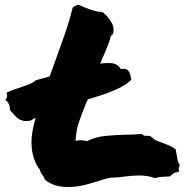

<svg xmlns="http://www.w3.org/2000/svg" viewBox="-118 -749 770 781"><path d="M374 -467.8Q388.7 -470.7 396 -467.3Q403.3 -463.9 407.2 -457Q411.1 -450.2 412.6 -441.9Q414.1 -433.6 416 -424.8Q404.3 -412.1 385.3 -400.9Q366.2 -389.6 342.8 -379.9Q319.3 -370.1 292.5 -361.3Q265.6 -352.5 239.3 -344.7Q236.3 -338.9 233.9 -333Q231.4 -327.1 228.5 -320.3Q214.8 -286.1 203.1 -252.4Q191.4 -218.8 189.5 -175.8Q201.2 -178.7 210.9 -178.7Q223.6 -178.7 235.4 -174.8Q270.5 -192.4 312 -196.3Q353.5 -200.2 394.5 -201.2Q428.7 -201.2 458 -204.1Q467.8 -197.3 470.7 -196.8Q473.6 -196.3 480.5 -196.3Q483.4 -196.3 486.3 -196.3Q489.3 -196.3 494.1 -195.3Q507.8 -181.6 520.5 -176.3Q533.2 -170.9 547.9 -166Q560.5 -161.1 572.8 -155.8Q585 -150.4 596.7 -141.6L605.5 -91.8Q613.3 -81.1 612.3 -77.1Q612.3 -69.3 608.4 -63.5L610.4 -50.8Q591.8 -46.9 585.9 -42.5Q580.1 -38.1 573.2 -31.2Q562.5 -30.3 552.7 -30.3Q533.2 -30.3 512.7 -24.4Q483.4 -35.2 448.2 -35.2Q434.6 -35.2 420.4 -34.2Q406.2 -33.2 392.6 -31.2Q377.9 -29.3 363.3 -27.8Q348.6 -26.4 334 -26.4Q322.3 -24.4 317.4 -23.4Q312.5 -22.5 307.6 -20.5Q274.4 -9.8 235.8 1Q197.3 11.7 158.2 11.7Q100.6 11.7 65.4 -17.6Q61.5 -26.4 59.6 -29.3Q57.6 -32.2 55.7 -36.1Q51.8 -40 48.8 -45.4Q45.9 -50.8 43.9 -59.6Q30.3 -76.2 22.5 -97.7Q14.6 -119.1 11.7 -142.1Q8.8 -165 10.7 -188.5Q12.7 -211.9 17.6 -232.4Q20.5 -242.2 22.5 -252.9Q24.4 -257.8 24.9 -261.7Q25.4 -265.6 27.3 -270.5Q12.7 -262.7 6.8 -258.8Q-11.7 -254.9 -23.9 -257.8Q-36.1 -260.7 -44.9 -267.1Q-53.7 -273.4 -61 -282.7Q-68.4 -292 -78.1 -301.8Q-76.2 -310.5 -81.5 -324.2Q-86.9 -337.9 -97.7 -342.8Q-90.8 -345.7 -89.4 -356Q-87.9 -366.2 -92.8 -371.1Q-78.1 -378.9 -61 -384.8Q-43.9 -390.6 -27.3 -396Q-10.7 -401.4 3.9 -407.7Q18.6 -414.1 28.3 -422.9Q42 -426.8 56.2 -430.2Q70.3 -433.6 84 -438.5Q95.7 -471.7 107.4 -502.9Q127 -556.6 145 -608.4Q163.1 -660.2 177.7 -718.8Q185.5 -724.6 191.4 -726.6Q193.4 -727.5 196.3 -728.5Q199.2 -729.5 203.1 -729.5Q223.6 -718.8 251.5 -709.5Q279.3 -700.2 298.8 -700.2L315.4 -685.5Q328.1 -670.9 337.4 -654.8Q346.7 -638.7 342.8 -613.3Q336.9 -604.5 333 -602.5Q327.1 -580.1 320.3 -563Q313.5 -545.9 306.6 -530.3Q301.8 -520.5 297.9 -510.7Q293.9 -501 290 -490.2Q315.4 -494.1 337.9 -491.7Q360.4 -489.3 374 -467.8Z"/></svg>

Font: Permanent Marker
Style: Regular
Weight: 400
Designer: Font Diner, Inc
Foundry: Font Diner, Inc
Version: Version 1.000